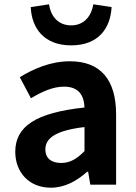

<svg xmlns="http://www.w3.org/2000/svg" viewBox="-20 -859 631 893"><path d="M216 14C281 14 337 -17 385 -60H390L400 0H520V-327C520 -489 447 -574 305 -574C217 -574 137 -540 72 -500L124 -402C176 -433 226 -456 278 -456C347 -456 371 -414 373 -359C148 -335 51 -272 51 -153C51 -57 116 14 216 14ZM265 -101C222 -101 191 -120 191 -164C191 -215 236 -252 373 -268V-156C338 -121 307 -101 265 -101ZM311 -648C439 -648 494 -729 499 -826L414 -839C406 -788 374 -741 311 -741C247 -741 215 -788 208 -839L123 -826C127 -729 184 -648 311 -648Z"/></svg>

Font: Noto Sans Mono CJK TC
Style: Bold
Weight: 700
Designer: Ryoko NISHIZUKA 西塚涼子 (kana, bopomofo & ideographs); Paul D. Hunt (Latin, Greek & Cyrillic); Sandoll Communications 산돌커뮤니
Foundry: Adobe
Version: Version 2.004;hotconv 1.0.118;makeotfexe 2.5.65603